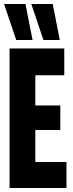

<svg xmlns="http://www.w3.org/2000/svg" viewBox="-20 -943 365 963"><path d="M28 0V-700H302.4V-565.6H157.2V-414H282.4V-291H157.2V-130.6H313.4V0ZM197.9 -742.3 137 -922.8H244.4L279.9 -742.3ZM61.3 -742.3 0.4 -922.8H107.8L143.3 -742.3Z"/></svg>

Font: Georama ExtraCondensed Thin
Style: Regular
Weight: 100
Width: 2
Designer: Jean-Baptiste Levee
Foundry: Production Type
Version: Version 1.001